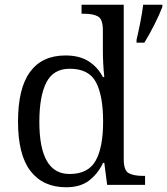

<svg xmlns="http://www.w3.org/2000/svg" viewBox="-20 -780 705 810"><path d="M259 10Q162 10 109 -58Q56 -126 56 -267Q56 -408 107 -477Q158 -546 256 -546Q316 -546 354.5 -521Q393 -496 414 -455H420Q417 -481 415.5 -511.5Q414 -542 414 -565V-652Q414 -699 393.5 -710.5Q373 -722 336 -722H324V-760H502V-108Q502 -61 523 -49.5Q544 -38 583 -38H592V0H432L420 -93H415Q393 -47 356 -18.5Q319 10 259 10ZM274 -46Q352 -46 383.5 -102Q415 -158 415 -267Q415 -376 385 -433Q355 -490 274 -490Q205 -490 175.5 -432Q146 -374 146 -266Q146 -45 274 -46ZM556 -612Q564 -645 572 -686Q580 -727 584 -760H665V-751Q653 -719 631 -675.5Q609 -632 589 -600H556Z"/></svg>

Font: Noto Serif Hentaigana
Style: Regular
Weight: 400
Designer: Kazuhiro Yamada
Foundry: nipponia
Version: Version 1.000; ttfautohint (v1.8.4.7-5d5b)